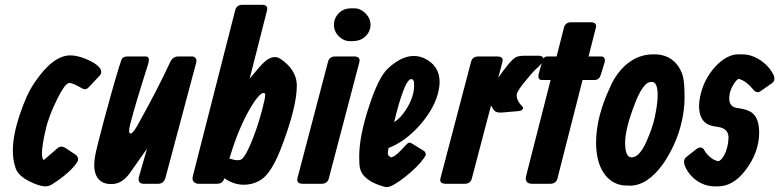

<svg xmlns="http://www.w3.org/2000/svg" viewBox="-20 -761 3226 795"><path d="M336.4 -516.6Q374 -501 390.1 -483.4Q393.1 -480 395.5 -476.1Q403.8 -460.4 394 -449.2L349.1 -401.4Q348.1 -400.4 345.2 -397.5Q333.5 -387.2 320.8 -394.5Q281.7 -417.5 267.1 -417.5Q267.1 -417.5 264.2 -417Q247.6 -412.1 219.2 -355.5Q181.2 -280.3 168.5 -221.7Q153.8 -156.7 153.8 -127.9Q153.8 -101.1 161.6 -98.6L218.3 -147.5Q232.9 -160.2 252.4 -147.5L293.5 -120.1Q298.3 -116.7 301.3 -110.8Q306.2 -98.6 299.3 -88.9Q281.7 -62 243.7 -31.7Q223.6 -15.6 196.8 1.5Q183.6 10.3 167.5 10.7Q143.1 10.7 100.6 -10.7Q57.1 -33.2 45.9 -61.5Q33.2 -94.2 33.2 -137.2Q33.2 -201.2 62 -286.6Q88.9 -368.2 121.6 -417Q198.7 -531.7 271 -531.7Q299.3 -531.7 336.4 -516.6Z M588.9 -145.5 531.7 -64.5Q520 -46.4 508.8 -33.2Q479.5 1 442.9 1H437Q415.5 1 399.4 -9.3Q360.4 -35.6 373.5 -113.3Q379.9 -149.4 411.6 -267.1Q465.3 -465.3 482.9 -513.7Q487.8 -526.9 507.3 -527.3H583.5Q592.8 -527.3 595.7 -518.6Q598.1 -510.7 592.3 -492.2Q540.5 -330.1 519 -246.1Q514.6 -228.5 514.6 -218.8Q514.6 -208 520.5 -208Q530.8 -208 552.2 -247.1Q635.3 -396.5 685.1 -504.9Q695.8 -526.4 717.3 -527.3H776.9Q780.8 -527.3 784.7 -524.9Q796.4 -518.1 792.5 -502L665.5 -26.4Q658.7 -1 636.2 0H575.7Q545.9 0 557.1 -35.2Z M1085.9 -718.8Q1085.9 -718.8 1013.7 -435.1L1035.2 -460.9Q1053.2 -482.9 1065.4 -495.6Q1093.8 -524.4 1116.2 -524.4H1123Q1139.6 -523.4 1171.9 -492.2Q1209 -453.6 1209 -406.7Q1209 -320.8 1148.9 -160.6Q1108.9 -53.2 1067.4 -21.5Q1034.2 3.4 989.3 3.9Q947.3 3.9 908.7 -23.4L908.2 -21.5Q902.3 -0.5 878.9 0H803.7Q793 0 786.1 -4.9Q773.9 -12.7 778.3 -31.2L954.1 -719.7Q960 -740.7 983.4 -741.2H1064.5Q1090.3 -741.2 1085.9 -718.8ZM929.7 -104.5Q950.2 -97.7 963.9 -97.7Q975.1 -97.7 981.4 -102.5Q998.5 -115.7 1025.9 -184.6Q1056.2 -261.2 1075.2 -346.7Q1077.6 -358.4 1078.1 -368.7Q1078.1 -375.5 1071.8 -376Q1067.9 -376 1066.4 -375Q1048.3 -366.7 1018.6 -317.4Q966.8 -228 934.6 -119.1Z M1367.7 -527.3H1446.8Q1472.7 -526.9 1468.3 -504.9L1341.3 -21.5Q1335.4 -0.5 1312 0H1232.9Q1207 -0.5 1211.4 -22.5L1338.4 -505.9Q1344.2 -526.9 1367.7 -527.3ZM1362.8 -658.2Q1362.8 -679.7 1375 -697.3Q1396 -726.6 1435.1 -726.6H1448.7Q1469.2 -726.6 1488.3 -710.4Q1514.2 -688 1514.2 -658.2Q1514.2 -636.7 1501 -619.1Q1479.5 -590.8 1439.9 -590.8H1427.2Q1406.2 -590.8 1388.2 -606Q1362.8 -627 1362.8 -658.2Z M1611.8 -254.9Q1640.1 -272.9 1663.1 -310.1Q1694.8 -361.3 1694.8 -407.2Q1694.8 -416 1693.8 -421.9Q1691.9 -433.6 1682.1 -433.6Q1679.7 -433.6 1676.8 -431.6Q1663.6 -421.9 1650.9 -387.7Q1631.8 -338.9 1611.8 -254.9ZM1588.9 -148.4Q1585.9 -133.3 1585.9 -125.5Q1585.9 -115.2 1599.1 -109.4Q1599.1 -109.4 1607.9 -112.3Q1624 -119.1 1658.2 -158.2Q1662.6 -162.6 1667 -166.5Q1674.3 -173.8 1685.1 -167L1732.9 -137.7Q1739.7 -133.8 1741.7 -127.4Q1744.1 -120.1 1741.7 -116.2Q1738.3 -110.4 1733.4 -103.5Q1708.5 -69.3 1659.7 -30.3Q1604 13.7 1582 13.7H1576.7Q1481.9 -10.7 1470.2 -66.4Q1467.3 -80.1 1467.3 -111.8Q1467.3 -195.3 1505.9 -314Q1545.9 -439.9 1586.4 -477.5Q1600.1 -490.7 1615.2 -501Q1656.2 -529.3 1693.8 -529.3Q1713.9 -529.3 1734.9 -520.5Q1800.3 -490.7 1800.3 -420.9Q1800.3 -406.2 1796.9 -389.6Q1783.2 -317.9 1721.2 -246.1Q1659.7 -175.3 1588.9 -148.4Z M2013.2 -324.2 1933.6 -21.5Q1927.7 -0.5 1904.3 0H1825.2Q1797.9 -1 1803.7 -22.5L1930.7 -505.9Q1936.5 -526.9 1960 -527.3H2039.1Q2066.4 -526.4 2060.5 -504.9L2043 -439Q2063.5 -468.8 2082 -491.2Q2099.1 -512.7 2113.3 -522.5Q2124.5 -530.3 2154.3 -530.3H2208Q2220.7 -530.3 2226.6 -525.1Q2232.4 -520 2227.8 -508.3Q2223.1 -496.6 2205.1 -480.5Q2202.6 -478 2199.2 -475.1Q2181.2 -458 2144.5 -412.1Q2119.6 -379.9 2119.1 -367.2Q2119.6 -342.3 2143.6 -319.3Q2147 -315.9 2145.5 -311Q2141.1 -301.8 2125 -300.8L2055.7 -294.9Q2039.1 -293.9 2029.3 -300.8Q2023.9 -304.7 2013.2 -324.2Z M2417 -527.3H2469.7Q2486.8 -525.9 2484.4 -505.9L2467.8 -451.2Q2460.9 -430.2 2442.4 -429.7H2392.1L2288.1 -21.5Q2282.2 -0.5 2258.8 0H2183.6Q2177.2 0 2171.9 -1.5Q2152.8 -7.8 2158.2 -31.2L2259.8 -429.7H2222.7Q2206.1 -430.7 2210 -453.1L2225.6 -508.8Q2225.6 -508.8 2228.5 -516.6Q2233.9 -527.3 2247.1 -527.3H2284.7L2315.4 -647.5Q2321.3 -668.5 2344.7 -668.9H2425.8Q2452.6 -668.5 2447.3 -646.5Z M2691.4 -276.4Q2703.1 -332.5 2703.1 -367.2Q2703.1 -421.9 2678.7 -421.9Q2664.1 -421.9 2652.8 -411.1Q2630.4 -387.7 2611.3 -338.4Q2568.4 -229 2568.4 -170.9Q2568.4 -109.4 2594.7 -109.4Q2609.9 -109.9 2622.1 -121.1Q2641.1 -139.2 2656.2 -173.8Q2682.1 -232.4 2691.4 -276.4ZM2506.8 -401.4Q2519.5 -430.7 2537.6 -455.1Q2564.5 -491.7 2597.7 -511.7Q2637.7 -536.1 2687.5 -536.1Q2697.8 -536.1 2707 -535.2Q2769 -527.3 2797.9 -470.7Q2804.2 -459 2808.1 -443.4Q2814.5 -418.5 2814.5 -354.5Q2814.5 -332 2811.5 -307.6Q2798.8 -203.1 2744.1 -111.3Q2734.9 -95.7 2724.6 -81.1Q2660.2 7.8 2587.9 7.8Q2573.2 7.8 2563 6.8Q2510.7 1.5 2479 -45.9Q2448.2 -93.3 2448.2 -170.9Q2448.2 -277.3 2506.8 -401.4Z M3037.6 -536.1Q3037.6 -536.1 3054.2 -536.1Q3087.9 -536.1 3120.6 -516.6Q3164.1 -490.7 3184.1 -448.2Q3185.1 -446.3 3185.5 -443.4Q3189.5 -425.3 3177.2 -417L3129.4 -383.8Q3113.8 -373 3100.1 -388.7Q3068.4 -427.7 3037.6 -434.6Q3029.8 -430.2 3020.5 -417Q2999.5 -385.7 2999.5 -353.5Q2999.5 -319.3 3029.8 -314.5L3047.4 -311.5Q3067.4 -308.1 3081.5 -301.3Q3123.5 -283.2 3123.5 -210.9Q3122.6 -128.9 3066.4 -55.7Q3015.6 10.7 2952.6 10.7H2939.9Q2903.3 10.7 2871.6 -8.8Q2834.5 -32.2 2816.9 -71.3Q2807.1 -94.7 2818.8 -108.4L2860.8 -141.6Q2866.2 -146.5 2872.6 -148.9Q2889.2 -154.3 2897 -137.7Q2900.9 -129.9 2909.2 -121.1Q2932.6 -95.7 2956.5 -93.8Q2967.8 -99.6 2977.1 -115.7Q2995.1 -147.5 2996.6 -191.4Q2996.1 -229 2953.6 -235.4L2940.9 -237.3Q2927.2 -239.3 2916 -243.7Q2874.5 -261.2 2874.5 -323.2Q2875 -342.8 2879.4 -363.3Q2894.5 -434.1 2943.4 -486.8Q2990.2 -536.1 3037.6 -536.1Z"/></svg>

Font: Allan
Style: Bold
Weight: 500
Italic angle: -14.3°
Version: Version 1.002